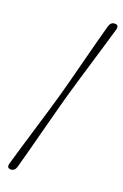

<svg xmlns="http://www.w3.org/2000/svg" viewBox="-169 -805 634 988"><g transform="rotate(20 148.5 -310.5)"><path d="M137.5 -308Q147.5 -343.5 161.8 -397.8Q176 -452 191.8 -513Q207.5 -574 222.5 -630.8Q237.5 -687.5 249 -728.5Q256.5 -755 279 -754.5Q302 -754.5 295 -728Q285 -693 268.5 -637.8Q252 -582.5 233.5 -520.5Q215 -458.5 198.2 -402Q181.5 -345.5 171 -308Q161 -270.5 146 -214.8Q131 -159 115 -97.8Q99 -36.5 84.5 18.2Q70 73 60 108Q53 134 30.5 134Q7.5 133.5 14.5 107.5Q26 67 42.8 10.8Q59.5 -45.5 77.8 -105.8Q96 -166 111.8 -219.5Q127.5 -273 137.5 -308Z"/></g></svg>

Font: Fraunces 72pt Soft Light
Style: Italic
Weight: 300
Italic angle: -16°
Version: Version 1.000;[b76b70a41]